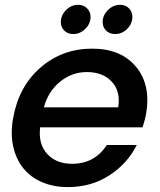

<svg xmlns="http://www.w3.org/2000/svg" viewBox="-20 -760 657 789"><path d="M336.9 -463.9Q276.4 -463.9 227.5 -424.8Q178.7 -385.7 160.2 -318.8H465.8Q476.1 -385.3 439.2 -424.6Q402.3 -463.9 336.9 -463.9ZM542 -164.1Q503.9 -87.9 429.7 -39.6Q355.5 8.8 258.8 8.8Q199.7 8.8 152.6 -11.5Q105.5 -31.7 75.7 -68.8Q45.9 -106 34.2 -158.4Q22.5 -210.9 34.2 -275.9Q57.1 -404.8 146.5 -482.4Q235.8 -560.1 358.9 -560.1Q477.1 -560.1 539.1 -485.4Q601.1 -410.6 580.1 -291Q577.1 -272.5 565.9 -236.8H145Q136.7 -168.5 173.8 -127.7Q210.9 -86.9 275.9 -86.9Q369.1 -86.9 418.9 -164.1ZM280.8 -620.1Q258.8 -620.1 244.4 -634Q230 -647.9 230 -668.9Q230 -697.3 251.5 -718.8Q272.9 -740.2 301.8 -740.2Q323.2 -740.2 337.6 -726.1Q352.1 -711.9 352.1 -690.9Q352.1 -662.1 330.3 -641.1Q308.6 -620.1 280.8 -620.1ZM453.1 -620.1Q430.7 -620.1 416.3 -634Q401.9 -647.9 401.9 -668.9Q401.9 -697.3 423.6 -718.8Q445.3 -740.2 474.1 -740.2Q495.6 -740.2 509.8 -726.1Q523.9 -711.9 523.9 -690.9Q523.9 -662.1 502.4 -641.1Q481 -620.1 453.1 -620.1Z"/></svg>

Font: SVN-Poppins Medium
Style: Italic
Weight: 500
Italic angle: -10°
Designer: Ninad Kale (Devanagari), Jonny Pinhorn (Latin)
Foundry: Indian Type Foundry
Version: Version 3.002 2017